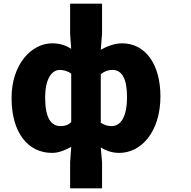

<svg xmlns="http://www.w3.org/2000/svg" viewBox="-20 -779 1040 1046"><path d="M368 21 362 106V247H536V106L529 24C560 44 594 54 630 54C747 54 854 -58 854 -254C854 -429 772 -543 645 -543C605 -543 563 -527 529 -508L536 -595V-759H362V-595L368 -513C341 -530 309 -543 264 -543C153 -543 43 -431 43 -245C43 -59 130 54 264 54C300 54 338 38 368 21ZM226 -247C226 -352 263 -398 306 -398C326 -398 349 -392 368 -378V-114C351 -97 333 -92 310 -92C257 -92 226 -138 226 -247ZM529 -111V-375C551 -392 570 -398 593 -398C644 -398 672 -351 672 -251C672 -137 635 -92 588 -92C570 -92 549 -96 529 -111Z"/></svg>

Font: コーポレート・ロゴ ver3 Bold
Style: Regular
Weight: 700
Designer: [KANA_main] LOGOTYPE.JP [Source Han Sans] Ryoko NISHIZUKA 西塚涼子 (kana, bopomofo & ideographs); Paul D. Hunt (Latin, Greek
Version: Version 12.001;FEAKit 1.0